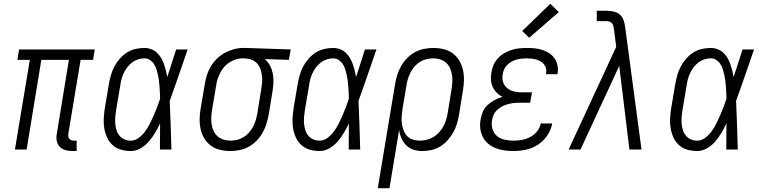

<svg xmlns="http://www.w3.org/2000/svg" viewBox="-20 -792 4040 1017"><path d="M363 8Q344 8 326 3Q308 -2 296 -15Q284 -28 280.5 -46.5Q277 -65 281 -84L345 -475H199L121 0H59L138 -475H72L81 -530H482L473 -475H407L342 -84Q341 -76 342 -69Q343 -62 347 -57Q351 -52 358 -49.5Q365 -47 372 -47H386V8Z M673 8Q647 8 621.5 1Q596 -6 577 -23Q558 -40 547.5 -63Q537 -86 532.5 -111.5Q528 -137 529.5 -164Q531 -191 535 -218L557 -348Q561 -371 567.5 -394Q574 -417 585.5 -439Q597 -461 614 -480.5Q631 -500 652 -513.5Q673 -527 697 -532.5Q721 -538 745 -538Q763 -538 780.5 -531.5Q798 -525 811 -513Q824 -501 833 -486Q842 -471 848 -454Q854 -437 858.5 -419.5Q863 -402 866 -384Q878 -420 889.5 -456.5Q901 -493 913 -530H974Q950 -462 927 -394Q904 -326 879 -258Q882 -194 884 -129.5Q886 -65 888 0H827Q827 -34 827.5 -68.5Q828 -103 828 -138Q816 -113 801.5 -88.5Q787 -64 768.5 -42.5Q750 -21 725 -6.5Q700 8 673 8ZM673 -47Q696 -47 716 -62.5Q736 -78 750 -97.5Q764 -117 774.5 -138Q785 -159 794.5 -181Q804 -203 812.5 -225Q821 -247 828 -269Q828 -285 827 -301Q826 -317 825 -332.5Q824 -348 822 -364Q820 -380 816.5 -395.5Q813 -411 808.5 -425.5Q804 -440 795.5 -453Q787 -466 774 -474.5Q761 -483 745 -483Q728 -483 711 -477.5Q694 -472 679.5 -461Q665 -450 654 -435.5Q643 -421 635.5 -405Q628 -389 623.5 -372Q619 -355 617 -339L595 -209Q592 -191 590.5 -172.5Q589 -154 590.5 -137Q592 -120 597 -103.5Q602 -87 612.5 -74Q623 -61 639 -54Q655 -47 673 -47Z M1200 8Q1172 8 1145 1.5Q1118 -5 1097 -20.5Q1076 -36 1062.5 -58.5Q1049 -81 1043 -107Q1037 -133 1037.5 -161.5Q1038 -190 1043 -218L1065 -348Q1069 -372 1076.5 -396Q1084 -420 1097.5 -442Q1111 -464 1130.5 -482.5Q1150 -501 1172.5 -513Q1195 -525 1219.5 -531.5Q1244 -538 1269 -538Q1272 -538 1275.5 -538Q1279 -538 1283 -538L1520 -530L1510 -475L1382 -479Q1399 -465 1409.5 -445.5Q1420 -426 1424.5 -404.5Q1429 -383 1428.5 -359.5Q1428 -336 1424 -312L1403 -182Q1398 -158 1390.5 -134Q1383 -110 1370 -87.5Q1357 -65 1338.5 -46Q1320 -27 1297 -14.5Q1274 -2 1249 3Q1224 8 1200 8ZM1201 -47Q1219 -47 1237 -51.5Q1255 -56 1271 -66Q1287 -76 1299.5 -90.5Q1312 -105 1321 -122Q1330 -139 1335 -156.5Q1340 -174 1343 -191L1364 -321Q1367 -339 1368.5 -357Q1370 -375 1367.5 -392.5Q1365 -410 1359.5 -426Q1354 -442 1343 -454.5Q1332 -467 1316.5 -474Q1301 -481 1283 -482L1274 -483Q1271 -483 1269 -483Q1267 -483 1265 -483Q1247 -483 1229.5 -477.5Q1212 -472 1196 -462Q1180 -452 1167.5 -437.5Q1155 -423 1146.5 -406.5Q1138 -390 1132.5 -373Q1127 -356 1125 -339L1103 -209Q1100 -190 1099 -170.5Q1098 -151 1101 -133Q1104 -115 1111.5 -98.5Q1119 -82 1132.5 -70Q1146 -58 1164 -52.5Q1182 -47 1201 -47Z M1673 8Q1647 8 1621.5 1Q1596 -6 1577 -23Q1558 -40 1547.5 -63Q1537 -86 1532.5 -111.5Q1528 -137 1529.5 -164Q1531 -191 1535 -218L1557 -348Q1561 -371 1567.5 -394Q1574 -417 1585.5 -439Q1597 -461 1614 -480.5Q1631 -500 1652 -513.5Q1673 -527 1697 -532.5Q1721 -538 1745 -538Q1763 -538 1780.5 -531.5Q1798 -525 1811 -513Q1824 -501 1833 -486Q1842 -471 1848 -454Q1854 -437 1858.5 -419.5Q1863 -402 1866 -384Q1878 -420 1889.5 -456.5Q1901 -493 1913 -530H1974Q1950 -462 1927 -394Q1904 -326 1879 -258Q1882 -194 1884 -129.5Q1886 -65 1888 0H1827Q1827 -34 1827.5 -68.5Q1828 -103 1828 -138Q1816 -113 1801.5 -88.5Q1787 -64 1768.5 -42.5Q1750 -21 1725 -6.5Q1700 8 1673 8ZM1673 -47Q1696 -47 1716 -62.5Q1736 -78 1750 -97.5Q1764 -117 1774.5 -138Q1785 -159 1794.5 -181Q1804 -203 1812.5 -225Q1821 -247 1828 -269Q1828 -285 1827 -301Q1826 -317 1825 -332.5Q1824 -348 1822 -364Q1820 -380 1816.5 -395.5Q1813 -411 1808.5 -425.5Q1804 -440 1795.5 -453Q1787 -466 1774 -474.5Q1761 -483 1745 -483Q1728 -483 1711 -477.5Q1694 -472 1679.5 -461Q1665 -450 1654 -435.5Q1643 -421 1635.5 -405Q1628 -389 1623.5 -372Q1619 -355 1617 -339L1595 -209Q1592 -191 1590.5 -172.5Q1589 -154 1590.5 -137Q1592 -120 1597 -103.5Q1602 -87 1612.5 -74Q1623 -61 1639 -54Q1655 -47 1673 -47Z M1981 205 2073 -348Q2077 -372 2084.5 -396Q2092 -420 2105 -442.5Q2118 -465 2136.5 -484Q2155 -503 2178 -515.5Q2201 -528 2226 -533Q2251 -538 2275 -538Q2303 -538 2330 -531.5Q2357 -525 2378 -509.5Q2399 -494 2412.5 -471.5Q2426 -449 2432 -423Q2438 -397 2437.5 -368.5Q2437 -340 2432 -312L2411 -182Q2407 -159 2400 -135.5Q2393 -112 2380.5 -90Q2368 -68 2350.5 -48.5Q2333 -29 2311.5 -16Q2290 -3 2265.5 2.5Q2241 8 2217 8Q2193 8 2170.5 1Q2148 -6 2132 -22Q2116 -38 2106.5 -59.5Q2097 -81 2094 -104L2043 205ZM2203 -47Q2221 -47 2239.5 -51.5Q2258 -56 2274.5 -65.5Q2291 -75 2304.5 -89.5Q2318 -104 2327.5 -121Q2337 -138 2342.5 -155.5Q2348 -173 2351 -191L2372 -321Q2375 -340 2376 -359.5Q2377 -379 2374 -397Q2371 -415 2363.5 -431.5Q2356 -448 2342.5 -460Q2329 -472 2311 -477.5Q2293 -483 2274 -483Q2257 -483 2238.5 -478.5Q2220 -474 2204 -464Q2188 -454 2175.5 -439.5Q2163 -425 2154.5 -408Q2146 -391 2140.5 -373.5Q2135 -356 2133 -339L2112 -215Q2109 -196 2107.5 -176.5Q2106 -157 2108.5 -138.5Q2111 -120 2117.5 -102.5Q2124 -85 2136 -72Q2148 -59 2166 -53Q2184 -47 2203 -47Z M2700 8Q2675 8 2651 4.5Q2627 1 2605 -7.5Q2583 -16 2565.5 -31Q2548 -46 2537.5 -66.5Q2527 -87 2524 -111.5Q2521 -136 2526 -160Q2529 -181 2538 -201.5Q2547 -222 2564 -237Q2581 -252 2601 -262.5Q2621 -273 2642 -279Q2625 -287 2611.5 -300.5Q2598 -314 2590 -331.5Q2582 -349 2580.5 -369Q2579 -389 2583 -409Q2586 -429 2594.5 -448.5Q2603 -468 2618 -484Q2633 -500 2651.5 -510.5Q2670 -521 2690 -527.5Q2710 -534 2730.5 -536Q2751 -538 2770 -538Q2792 -538 2812.5 -536Q2833 -534 2852.5 -527.5Q2872 -521 2888.5 -510.5Q2905 -500 2916.5 -484Q2928 -468 2932.5 -448Q2937 -428 2934 -407Q2934 -405 2933.5 -403Q2933 -401 2932 -399H2872Q2872 -401 2872.5 -402Q2873 -403 2873 -404Q2875 -417 2872 -429.5Q2869 -442 2861.5 -451.5Q2854 -461 2843.5 -467Q2833 -473 2821 -476.5Q2809 -480 2796 -481.5Q2783 -483 2770 -483Q2757 -483 2743.5 -481.5Q2730 -480 2716.5 -476.5Q2703 -473 2690.5 -466Q2678 -459 2667.5 -449Q2657 -439 2651 -426Q2645 -413 2643 -400Q2640 -386 2641.5 -372Q2643 -358 2649.5 -346Q2656 -334 2666 -325.5Q2676 -317 2689 -312Q2702 -307 2716 -305Q2730 -303 2744 -303H2798L2788 -248H2735Q2719 -248 2703.5 -246.5Q2688 -245 2672.5 -241Q2657 -237 2642 -229.5Q2627 -222 2614.5 -210.5Q2602 -199 2595 -184Q2588 -169 2586 -153Q2582 -130 2589 -107.5Q2596 -85 2613 -71Q2630 -57 2653 -52Q2676 -47 2700 -47Q2722 -47 2744.5 -51Q2767 -55 2788 -66Q2809 -77 2824.5 -96Q2840 -115 2844 -138H2905Q2899 -104 2879 -74.5Q2859 -45 2829 -25.5Q2799 -6 2765.5 1Q2732 8 2700 8ZM2783 -592 2746 -628 2895 -772 2940 -728Z M2992 0 3244 -544 3232 -637Q3232 -637 3232 -637Q3232 -637 3232 -637Q3231 -646 3229 -654Q3227 -662 3222 -668.5Q3217 -675 3208.5 -677.5Q3200 -680 3191 -680H3141V-735H3191Q3212 -735 3231.5 -730.5Q3251 -726 3264.5 -713.5Q3278 -701 3284 -682Q3290 -663 3292 -644L3378 0H3314L3260 -443L3055 0Z M3673 8Q3647 8 3621.5 1Q3596 -6 3577 -23Q3558 -40 3547.5 -63Q3537 -86 3532.5 -111.5Q3528 -137 3529.5 -164Q3531 -191 3535 -218L3557 -348Q3561 -371 3567.5 -394Q3574 -417 3585.5 -439Q3597 -461 3614 -480.5Q3631 -500 3652 -513.5Q3673 -527 3697 -532.5Q3721 -538 3745 -538Q3763 -538 3780.5 -531.5Q3798 -525 3811 -513Q3824 -501 3833 -486Q3842 -471 3848 -454Q3854 -437 3858.5 -419.5Q3863 -402 3866 -384Q3878 -420 3889.5 -456.5Q3901 -493 3913 -530H3974Q3950 -462 3927 -394Q3904 -326 3879 -258Q3882 -194 3884 -129.5Q3886 -65 3888 0H3827Q3827 -34 3827.5 -68.5Q3828 -103 3828 -138Q3816 -113 3801.5 -88.5Q3787 -64 3768.5 -42.5Q3750 -21 3725 -6.5Q3700 8 3673 8ZM3673 -47Q3696 -47 3716 -62.5Q3736 -78 3750 -97.5Q3764 -117 3774.5 -138Q3785 -159 3794.5 -181Q3804 -203 3812.5 -225Q3821 -247 3828 -269Q3828 -285 3827 -301Q3826 -317 3825 -332.5Q3824 -348 3822 -364Q3820 -380 3816.5 -395.5Q3813 -411 3808.5 -425.5Q3804 -440 3795.5 -453Q3787 -466 3774 -474.5Q3761 -483 3745 -483Q3728 -483 3711 -477.5Q3694 -472 3679.5 -461Q3665 -450 3654 -435.5Q3643 -421 3635.5 -405Q3628 -389 3623.5 -372Q3619 -355 3617 -339L3595 -209Q3592 -191 3590.5 -172.5Q3589 -154 3590.5 -137Q3592 -120 3597 -103.5Q3602 -87 3612.5 -74Q3623 -61 3639 -54Q3655 -47 3673 -47Z"/></svg>

Font: Iosevka Slab Light Oblique
Style: Regular
Weight: 300
Italic angle: -9°
Monospace: yes
Designer: Belleve Invis
Foundry: Belleve Invis
Version: Version 11.1.1; ttfautohint (v1.8.3)